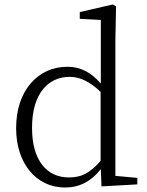

<svg xmlns="http://www.w3.org/2000/svg" viewBox="-20 -823 656 857"><path d="M270 14C334 14 387 -13 430 -68L433 9L593 0V-29L495 -38V-643L498 -795L483 -803L336 -769V-739L430 -734V-450C387 -500 338 -525 282 -525C215 -525 160 -500 117 -451C74 -400 52 -333 52 -250C52 -95 141 14 270 14ZM288 -31C239 -31 199 -49 170 -85C139 -124 123 -179 123 -252C123 -328 140 -386 173 -426C203 -462 243 -480 292 -480C337 -480 382 -458 429 -413V-105C406 -78 383 -59 361 -47C340 -36 315 -31 288 -31Z"/></svg>

Font: AllPunType Light
Style: Regular
Weight: 300
Version: 1.0